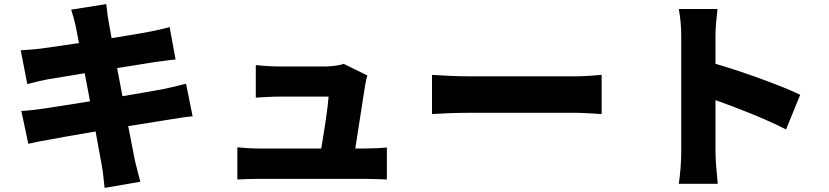

<svg xmlns="http://www.w3.org/2000/svg" viewBox="-20 -845 4040 936"><path d="M84 -304 118 -144C141 -150 179 -157 224 -165C265 -173 351 -188 446 -204L477 -34C483 -4 485 32 490 71L664 41C655 6 645 -31 638 -61L605 -230L805 -262C843 -268 889 -276 919 -278L887 -437C858 -429 816 -419 777 -411C735 -403 660 -390 577 -376L551 -513L732 -542C764 -546 810 -553 836 -555L807 -713C779 -705 734 -695 701 -689C669 -683 601 -671 524 -659L509 -743C504 -768 501 -805 498 -825L327 -798C335 -773 342 -748 349 -718L365 -635L179 -608C148 -604 116 -602 81 -600L113 -435C150 -445 177 -451 211 -458L393 -488L419 -351L196 -316C162 -311 112 -305 84 -304Z M1137 -127V30C1179 28 1206 27 1244 27C1296 27 1710 27 1759 27C1788 27 1844 29 1866 30V-126C1837 -123 1784 -121 1757 -121H1712L1760 -429C1762 -441 1766 -462 1771 -477L1655 -534C1640 -526 1590 -521 1567 -521C1523 -521 1395 -521 1337 -521C1310 -521 1255 -524 1227 -528V-369C1258 -371 1305 -374 1338 -374C1368 -374 1543 -374 1582 -374C1578 -319 1560 -202 1546 -121H1244C1207 -121 1165 -124 1137 -127Z M2086 -480V-289C2127 -292 2202 -295 2259 -295C2401 -295 2691 -295 2790 -295C2831 -295 2887 -290 2913 -289V-480C2884 -478 2835 -473 2790 -473C2692 -473 2402 -473 2259 -473C2210 -473 2126 -477 2086 -480Z M3301 -100C3301 -59 3296 8 3289 51H3479C3474 6 3468 -73 3468 -100V-357C3574 -319 3711 -266 3812 -214L3881 -383C3797 -424 3603 -495 3468 -534V-671C3468 -719 3474 -763 3478 -801H3289C3297 -763 3301 -711 3301 -671C3301 -586 3301 -188 3301 -100Z"/></svg>

Font: Noto Sans CJK HK Black
Style: Regular
Weight: 900
Designer: Ryoko NISHIZUKA 西塚涼子 (kana, bopomofo & ideographs); Paul D. Hunt (Latin, Greek & Cyrillic); Sandoll Communications 산돌커뮤니
Foundry: Adobe
Version: Version 2.004;hotconv 1.0.118;makeotfexe 2.5.65603